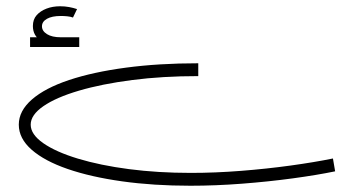

<svg xmlns="http://www.w3.org/2000/svg" viewBox="-20 -426 1140 613"><path d="M588 167Q470 167 370 153Q270 139 196 113.5Q122 88 81 52Q40 16 40 -28Q40 -72 82 -108.5Q124 -145 200.5 -170.5Q277 -196 382 -210Q487 -224 613 -224V-183Q499 -183 402 -170.5Q305 -158 232 -136.5Q159 -115 118.5 -87Q78 -59 78 -28Q78 3 118 31Q158 59 229 80.5Q300 102 392 114Q484 126 589 126Q667 126 749.5 119.5Q832 113 908 102.5Q984 92 1043 80L1050 121Q992 133 914.5 143.5Q837 154 752.5 160.5Q668 167 588 167ZM174 -280Q136 -280 110.5 -296Q85 -312 85 -343Q85 -364 97 -377.5Q109 -391 128.5 -398.5Q148 -406 172 -406Q187 -406 200.5 -403.5Q214 -401 226 -397L213 -370Q205 -373 194.5 -374Q184 -375 174 -375Q146 -375 130 -366Q114 -357 114 -342Q114 -327 130 -317Q146 -307 174 -307ZM76 -276V-307H233V-276Z"/></svg>

Font: Alexandria ExtraLight
Style: Regular
Weight: 250
Designer: Mohamed Gaber
Foundry: Kief Type Foundry
Version: Version 5.100